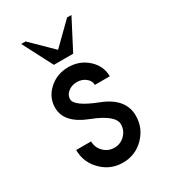

<svg xmlns="http://www.w3.org/2000/svg" viewBox="-165 -726 720 817"><g transform="rotate(-30 195.5 -318.0)"><path d="M195.3 9.8Q134.8 9.8 91.8 -33.2Q48.8 -76.2 48.8 -136.7H122.1Q122.1 -106.4 143.6 -85Q165 -63.5 195.3 -63.5Q225.6 -63.5 247.1 -85Q268.6 -106.4 268.6 -136.7Q268.6 -181.6 164.8 -221.7Q61 -261.7 61 -336.9Q61 -387.7 100.3 -423.3Q139.6 -459 195.3 -459Q251 -459 290.3 -423.3Q329.6 -387.7 329.6 -336.9H256.3Q256.3 -356.9 238.5 -371.3Q220.7 -385.7 195.3 -385.7Q169.9 -385.7 152.1 -371.3Q134.3 -356.9 134.3 -336.9Q134.3 -302.2 238 -262Q341.8 -221.7 341.8 -136.7Q341.8 -76.2 299.1 -33.2Q256.3 9.8 195.3 9.8ZM242.7 -498H147.9L71.8 -644.5H93.3L195.3 -544.4L297.4 -644.5H318.8Z"/></g></svg>

Font: Catrinity
Style: Regular
Weight: 400
Designer: Alexander Lange
Foundry: High-Logic / Made with FontCreator
Version: Version 2.090;May 20, 2024;FontCreator 15.0.0.2974 64-bit